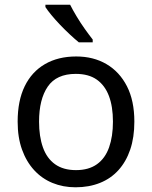

<svg xmlns="http://www.w3.org/2000/svg" viewBox="-20 -786 645 816"><path d="M551 -269Q551 -202 533.5 -150.5Q516 -99 483.5 -63Q451 -27 404.5 -8.5Q358 10 301 10Q248 10 203 -8.5Q158 -27 125 -63Q92 -99 73.5 -150.5Q55 -202 55 -269Q55 -358 85 -419.5Q115 -481 171 -513.5Q227 -546 304 -546Q377 -546 432.5 -513.5Q488 -481 519.5 -419.5Q551 -358 551 -269ZM146 -269Q146 -206 162.5 -159.5Q179 -113 214 -88Q249 -63 303 -63Q357 -63 392 -88Q427 -113 443.5 -159.5Q460 -206 460 -269Q460 -333 443 -378Q426 -423 391.5 -447.5Q357 -472 302 -472Q220 -472 183 -418Q146 -364 146 -269ZM278 -766Q289 -744 305.5 -716.5Q322 -689 340.5 -663Q359 -637 374 -618V-606H315Q298 -620 277 -639.5Q256 -659 235.5 -680.5Q215 -702 198.5 -722Q182 -742 173 -756V-766Z"/></svg>

Font: Noto Sans Telugu
Style: Regular
Weight: 400
Designer: Jelle Bosma - Monotype Design Team
Foundry: Monotype Imaging Inc.
Version: Version 2.003